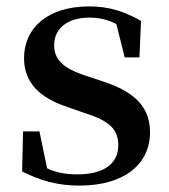

<svg xmlns="http://www.w3.org/2000/svg" viewBox="-20 -563 528 599"><path d="M228 16C369 16 448 -52 448 -150C448 -225 406 -274 304 -308L250 -326C175 -350 149 -378 149 -422C149 -473 189 -508 259 -508C290 -508 316 -502 343 -488L369 -384H415L420 -498C366 -528 320 -543 258 -543C127 -543 55 -474 55 -382C55 -303 106 -257 191 -229L245 -210C326 -185 349 -156 349 -110C349 -53 305 -19 221 -19C183 -19 154 -25 127 -38L103 -153H52L49 -28C105 0 158 16 228 16Z"/></svg>

Font: Noto Serif SC SemiBold
Style: Regular
Weight: 600
Designer: Ryoko NISHIZUKA 西塚涼子 (kana & ideographs); Frank Grießhammer (Latin, Greek & Cyrillic); Wenlong ZHANG 张文龙 (bopomofo); San
Foundry: Adobe
Version: Version 2.001;hotconv 1.1.0;makeotfexe 2.6.0